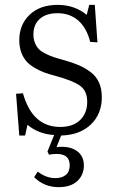

<svg xmlns="http://www.w3.org/2000/svg" viewBox="-20 -542 476 788"><path d="M221.2 226.1Q161.1 226.1 120.1 185.1L134.8 162.1Q168.9 189 207 189Q233.9 189 250 176Q266.1 163.1 266.1 136.2Q266.1 89.8 212.9 89.8Q194.3 89.8 181.2 92.8L174.8 80.1L202.1 12.2Q137.2 7.8 92.8 -29.8L83 14.2H59.1L45.9 -157.2L74.2 -159.2Q112.8 -21 227.1 -21Q279.8 -21 308.8 -49.3Q337.9 -77.6 337.9 -124Q337.9 -168.5 309.1 -189.7Q280.3 -210.9 206.1 -231Q179.7 -237.8 160.4 -245.1Q141.1 -252.4 120.8 -264.4Q100.6 -276.4 87.9 -291Q75.2 -305.7 67.1 -327.6Q59.1 -349.6 59.1 -377Q59.1 -440.4 101.3 -481.2Q143.6 -522 216.8 -522Q286.1 -522 335.9 -481L346.2 -522H369.1L379.9 -368.2L350.1 -370.1Q335.9 -427.2 301.5 -457.5Q267.1 -487.8 215.8 -487.8Q169.9 -487.8 143.6 -464.8Q117.2 -441.9 117.2 -400.9Q117.2 -381.3 123.3 -366.2Q129.4 -351.1 138.9 -341.1Q148.4 -331.1 165.8 -322.3Q183.1 -313.5 199 -308.1Q214.8 -302.7 240.2 -295.9Q276.9 -285.6 302.2 -274.9Q327.6 -264.2 351.1 -246.8Q374.5 -229.5 386.2 -203.6Q397.9 -177.7 397.9 -143.1Q397.9 -74.2 352.8 -31Q307.6 12.2 231 14.2L211.9 62Q262.7 55.7 293.5 76.2Q324.2 96.7 324.2 137.2Q324.2 175.8 297.4 200.9Q270.5 226.1 221.2 226.1Z"/></svg>

Font: Literata Light
Style: Regular
Weight: 300
Designer: Latin by Veronika Burian and Jose Scaglione. Greek by Irene Vlachou. Cyrillic by Vera Evstafieva.
Foundry: TypeTogether
Version: Version 3.021